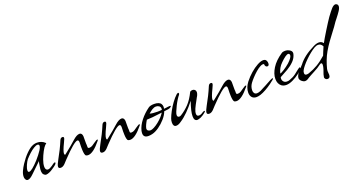

<svg xmlns="http://www.w3.org/2000/svg" viewBox="-32 -905 2751 1450"><g transform="rotate(-20 1343.5 -180.0)"><path d="M176 27Q174 27 172 26.5Q170 26 168 25Q154 18 150 5Q146 -8 148 -28Q150 -36 152.5 -56Q155 -76 159 -88L108 -39L80 -12Q51 17 32 17Q24 17 19 11Q10 0 10 -16Q10 -37 21 -61Q32 -85 47 -107.5Q62 -130 74 -145Q104 -182 132.5 -203Q161 -224 192 -224Q209 -224 225.5 -218Q242 -212 256 -198L257 -197Q257 -194 252 -191Q250 -189 248.5 -188Q247 -187 246 -186Q234 -174 219 -146Q204 -118 193 -87.5Q182 -57 182 -35Q182 -15 192 -8Q197 -5 203 -5Q216 -5 239 -21Q240 -22 243.5 -24.5Q247 -27 254 -32Q262 -38 267 -38Q272 -38 272 -34Q272 -28 264 -20Q258 -15 250.5 -9Q243 -3 233 3Q218 14 202 20.5Q186 27 176 27ZM63 -37Q84 -37 141 -99Q156 -116 168 -131.5Q180 -147 190 -162Q208 -191 202 -202Q199 -208 190 -208Q179 -208 160 -196.5Q141 -185 121.5 -167Q102 -149 86 -131Q75 -117 64 -92Q53 -67 53 -51Q53 -37 63 -37Z M298 16Q280 16 280 2Q280 -7 286.5 -21Q293 -35 300 -48Q319 -82 335 -114Q351 -146 366 -182Q373 -198 387 -198Q402 -198 396 -180Q390 -165 384 -153Q356 -96 356 -76Q356 -67 362 -65Q376 -76 383 -81.5Q390 -87 391 -88Q405 -99 422.5 -113.5Q440 -128 461 -147Q494 -177 516 -177Q543 -177 539 -128Q538 -109 539 -91Q540 -87 540 -79.5Q540 -72 540 -62Q540 -52 552 -52Q566 -52 578 -60L600 -75L622 -89Q624 -90 629 -90Q635 -90 629 -81Q566 -3 525 -3Q517 -3 509 -6Q502 -9 499 -23.5Q496 -38 495.5 -55Q495 -72 495 -81L496 -114Q496 -135 485 -135Q459 -135 357 -28Q349 -18 332 -1Q315 16 298 16Z M636 16Q618 16 618 2Q618 -7 624.5 -21Q631 -35 638 -48Q657 -82 673 -114Q689 -146 704 -182Q711 -198 725 -198Q740 -198 734 -180Q728 -165 722 -153Q694 -96 694 -76Q694 -67 700 -65Q714 -76 721 -81.5Q728 -87 729 -88Q743 -99 760.5 -113.5Q778 -128 799 -147Q832 -177 854 -177Q881 -177 877 -128Q876 -109 877 -91Q878 -87 878 -79.5Q878 -72 878 -62Q878 -52 890 -52Q904 -52 916 -60L938 -75L960 -89Q962 -90 967 -90Q973 -90 967 -81Q904 -3 863 -3Q855 -3 847 -6Q840 -9 837 -23.5Q834 -38 833.5 -55Q833 -72 833 -81L834 -114Q834 -135 823 -135Q797 -135 695 -28Q687 -18 670 -1Q653 16 636 16Z M1002 17Q963 17 963 -18Q963 -20 963.5 -25Q964 -30 965 -37Q975 -78 1005.5 -116.5Q1036 -155 1076 -184Q1091 -196 1124 -196Q1143 -196 1157.5 -190.5Q1172 -185 1178 -174Q1184 -164 1184 -151Q1184 -149 1183.5 -145Q1183 -141 1182 -136Q1184 -137 1188.5 -137Q1193 -137 1200 -138Q1207 -139 1213.5 -140Q1220 -141 1227 -141H1231Q1242 -141 1233.5 -132.5Q1225 -124 1211 -122L1177 -118Q1167 -90 1142.5 -62Q1118 -34 1088.5 -13.5Q1059 7 1033 13Q1018 17 1002 17ZM1130 -132Q1136 -132 1144.5 -132.5Q1153 -133 1164 -134Q1165 -136 1165 -143Q1165 -161 1150 -168Q1142 -173 1130 -173Q1115 -173 1099.5 -163.5Q1084 -154 1067 -139Q1088 -132 1130 -132ZM1032 -18Q1042 -18 1060.5 -27.5Q1079 -37 1099 -53Q1119 -69 1135 -87Q1140 -92 1145 -99.5Q1150 -107 1156 -115L1132 -112Q1076 -104 1032 -103Q1010 -67 1005 -43Q1004 -30 1012 -24Q1020 -18 1032 -18Z M1391 29Q1365 29 1365 -9Q1365 -48 1392 -124Q1360 -83 1328.5 -51.5Q1297 -20 1266 0Q1244 16 1226 16Q1202 16 1202 -17Q1202 -35 1208 -50Q1216 -72 1231.5 -101Q1247 -130 1268 -159Q1289 -188 1311 -208Q1319 -213 1321 -213Q1328 -213 1328 -205Q1328 -202 1325 -197Q1316 -187 1304 -168Q1292 -149 1281 -127Q1270 -105 1262.5 -86.5Q1255 -68 1255 -59Q1255 -41 1271 -41Q1278 -41 1286 -46Q1323 -69 1354 -101.5Q1385 -134 1412 -190Q1421 -196 1432 -196Q1443 -196 1450.5 -189Q1458 -182 1458 -170Q1458 -161 1453 -149Q1452 -145 1449.5 -141Q1447 -137 1444 -132Q1441 -127 1439 -122.5Q1437 -118 1435 -115Q1416 -81 1405.5 -58Q1395 -35 1395 -18Q1395 2 1413 2Q1429 2 1445 -10Q1455 -17 1462 -17Q1473 -17 1457.5 -3.5Q1442 10 1420 21Q1399 29 1391 29Z M1491 16Q1473 16 1473 2Q1473 -7 1479.5 -21Q1486 -35 1493 -48Q1512 -82 1528 -114Q1544 -146 1559 -182Q1566 -198 1580 -198Q1595 -198 1589 -180Q1583 -165 1577 -153Q1549 -96 1549 -76Q1549 -67 1555 -65Q1569 -76 1576 -81.5Q1583 -87 1584 -88Q1598 -99 1615.5 -113.5Q1633 -128 1654 -147Q1687 -177 1709 -177Q1736 -177 1732 -128Q1731 -109 1732 -91Q1733 -87 1733 -79.5Q1733 -72 1733 -62Q1733 -52 1745 -52Q1759 -52 1771 -60L1793 -75L1815 -89Q1817 -90 1822 -90Q1828 -90 1822 -81Q1759 -3 1718 -3Q1710 -3 1702 -6Q1695 -9 1692 -23.5Q1689 -38 1688.5 -55Q1688 -72 1688 -81L1689 -114Q1689 -135 1678 -135Q1652 -135 1550 -28Q1542 -18 1525 -1Q1508 16 1491 16Z M1870 20Q1846 20 1833.5 5.5Q1821 -9 1821 -32Q1821 -73 1851 -112Q1875 -143 1904.5 -168.5Q1934 -194 1962.5 -209.5Q1991 -225 2011 -225Q2030 -225 2036 -209Q2040 -201 2040 -190Q2040 -170 2025 -170Q2018 -170 2012.5 -176.5Q2007 -183 2007 -195Q1996 -200 1977.5 -190.5Q1959 -181 1939 -163.5Q1919 -146 1901 -126.5Q1883 -107 1873 -93Q1855 -68 1855 -38Q1855 -24 1862 -15Q1869 -6 1883 -6Q1896 -6 1914 -14Q1927 -21 1938.5 -27Q1950 -33 1960 -38Q2022 -73 2030 -73Q2033 -73 2033 -70Q2033 -67 2028 -62Q2018 -53 1996 -37Q1974 -21 1949 -7Q1924 7 1903 14Q1884 20 1870 20Z M2112 11Q2091 11 2075 0Q2049 -20 2049 -60Q2049 -100 2077 -145Q2105 -190 2162 -228Q2172 -235 2189 -235Q2211 -235 2228.5 -223Q2246 -211 2242 -192Q2235 -161 2211.5 -137Q2188 -113 2156.5 -94.5Q2125 -76 2092 -59Q2091 -56 2090.5 -53Q2090 -50 2090 -47Q2090 -33 2099.5 -22.5Q2109 -12 2126 -12Q2139 -12 2148 -16Q2164 -22 2174.5 -27Q2185 -32 2199 -42Q2213 -52 2237 -72Q2248 -80 2250 -80Q2256 -80 2254 -71Q2244 -55 2219.5 -36Q2195 -17 2165.5 -3Q2136 11 2112 11ZM2098 -86Q2106 -86 2131 -102Q2156 -118 2178 -137Q2216 -172 2216 -191Q2216 -196 2213 -200Q2210 -205 2204 -205Q2185 -205 2140 -160Q2109 -130 2098 -86Z M2421 75Q2406 75 2399 60Q2398 59 2398 54Q2398 49 2403 31Q2405 26 2406.5 21Q2408 16 2410 11Q2412 6 2414 -0.5Q2416 -7 2418 -14Q2422 -29 2422 -39Q2422 -53 2413 -53Q2410 -53 2402 -48Q2389 -38 2374.5 -29Q2360 -20 2344 -12L2312 5L2291 17Q2288 18 2277 26Q2267 32 2256 32Q2243 32 2227 18Q2215 6 2215 -7Q2215 -18 2226 -38Q2234 -51 2253 -70Q2261 -78 2266.5 -84.5Q2272 -91 2276 -95Q2318 -151 2406 -194Q2431 -207 2451 -207Q2473 -207 2486 -189Q2492 -201 2505.5 -223.5Q2519 -246 2535.5 -273Q2552 -300 2567.5 -324Q2583 -348 2592 -361Q2619 -398 2636 -417Q2653 -435 2667 -435Q2672 -435 2680 -430Q2687 -424 2687 -414Q2687 -399 2674 -379Q2661 -359 2638 -330Q2636 -327 2632 -322.5Q2628 -318 2623 -311Q2612 -295 2600 -277.5Q2588 -260 2574 -243Q2554 -217 2532 -186.5Q2510 -156 2491 -123Q2474 -93 2462 -61.5Q2450 -30 2442 2Q2441 9 2440.5 13.5Q2440 18 2440 20L2441 35Q2442 38 2442 49Q2442 75 2421 75ZM2284 -11Q2295 -11 2304 -15Q2342 -28 2376 -48Q2410 -68 2448 -102Q2453 -116 2460 -132Q2467 -148 2475 -167Q2463 -192 2440 -192Q2425 -192 2408 -182Q2391 -172 2370 -155Q2350 -139 2329.5 -119Q2309 -99 2294 -80.5Q2279 -62 2273 -50Q2267 -40 2267 -27Q2267 -11 2284 -11Z"/></g></svg>

Font: Allison
Style: Regular
Weight: 400
Designer: Robert E. Leuschke
Foundry: Robert E. Leuschke
Version: Version 1.010; ttfautohint (v1.8.3)